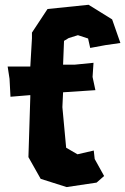

<svg xmlns="http://www.w3.org/2000/svg" viewBox="-20 -760 519 795"><path d="M289.1 -492.2H241.2L245.1 -590.8L264.6 -602.5L302.7 -614.3L344.7 -600.6L353.5 -561.5L417 -573.2L478.5 -582L444.3 -679.7L346.7 -740.2L176.8 -722.7L112.3 -625V-601.6L105.5 -484.4H11.7L19.5 -433.6L23.4 -359.4L105.5 -366.2V-359.4L97.7 -109.4L148.4 -19.5L255.9 14.6L379.9 -3.9L411.1 -31.2L372.1 -101.6L368.2 -136.7L300.8 -121.1L253.9 -148.4L238.3 -316.4L241.2 -377.9L257.8 -378.9L375 -386.7L363.3 -441.4L367.2 -500Z"/></svg>

Font: MaokenAssortedSans-TC
Style: Regular
Weight: 500
Version: Version 0.83